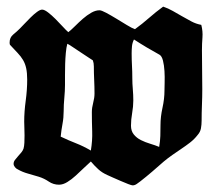

<svg xmlns="http://www.w3.org/2000/svg" viewBox="-20 -558 660 579"><path d="M387 -470Q409 -486 429.5 -504Q450 -522 472 -538Q487 -533 501 -525Q515 -517 529 -509Q543 -501 557 -493.5Q571 -486 587 -483Q592 -464 590.5 -445Q589 -426 589 -407Q589 -378 589.5 -348Q590 -318 590 -289Q590 -266 589 -241.5Q588 -217 588 -194Q588 -182 586 -171Q584 -160 576 -151Q566 -138 553 -128Q540 -118 526.5 -109Q513 -100 499.5 -90.5Q486 -81 474 -71Q457 -56 439 -40.5Q421 -25 403 -11Q398 -7 392 -3Q386 1 380 1Q377 1 366.5 -3Q356 -7 343.5 -12.5Q331 -18 319.5 -23Q308 -28 304 -30Q288 -37 276.5 -47.5Q265 -58 254 -71Q245 -63 233 -51.5Q221 -40 208.5 -28.5Q196 -17 183 -9Q170 -1 158 -1Q141 -1 127 -10.5Q113 -20 97 -25Q81 -30 64.5 -34.5Q48 -39 34 -47Q29 -49 25 -54Q21 -59 21 -64Q21 -70 25 -75.5Q29 -81 34.5 -87Q40 -93 44.5 -98.5Q49 -104 51 -110Q53 -117 53.5 -127.5Q54 -138 54 -149.5Q54 -161 53.5 -172Q53 -183 53 -191Q53 -221 57.5 -254Q62 -287 62 -318Q62 -338 59 -352Q56 -366 49.5 -377Q43 -388 33 -398.5Q23 -409 10 -423Q9 -425 9 -430Q9 -445 20 -454Q31 -463 40 -472Q44 -476 53 -485.5Q62 -495 72 -505Q82 -515 91.5 -522Q101 -529 107 -529Q114 -529 125 -520.5Q136 -512 147.5 -500.5Q159 -489 169.5 -477.5Q180 -466 186 -461Q195 -468 206.5 -479.5Q218 -491 230 -501.5Q242 -512 255 -519.5Q268 -527 280 -527Q286 -527 300 -519.5Q314 -512 330.5 -502Q347 -492 362.5 -482.5Q378 -473 387 -470ZM379 -323Q379 -306 380.5 -289Q382 -272 382 -255Q382 -237 378.5 -217Q375 -197 375 -179Q375 -163 383.5 -152.5Q392 -142 405 -135.5Q418 -129 433 -124.5Q448 -120 460 -115Q463 -132 463.5 -148Q464 -164 464 -181Q464 -206 470 -233Q476 -260 476 -285Q476 -293 476.5 -309.5Q477 -326 476 -343.5Q475 -361 471.5 -375Q468 -389 461 -393Q441 -404 422.5 -415Q404 -426 384 -439Q379 -429 378 -418.5Q377 -408 377 -397Q377 -378 378 -360Q379 -342 379 -323ZM183 -426Q180 -415 178.5 -398.5Q177 -382 176.5 -365Q176 -348 176 -331Q176 -314 176 -302Q176 -284 174 -263Q172 -242 172 -223Q172 -203 168.5 -184.5Q165 -166 163 -146Q186 -135 209 -126Q232 -117 254 -104Q259 -134 258 -162Q257 -190 257 -220Q257 -233 261 -248Q265 -263 265 -276Q265 -296 264 -317Q263 -338 263 -358Q263 -368 260 -376Q260 -376 248.5 -383.5Q237 -391 223.5 -400Q210 -409 198 -417Q186 -425 183 -426Z"/></svg>

Font: Hand Textur
Style: Regular
Weight: 400
Designer: F. H. Ehmcke um 1935
Foundry: Peter Wiegel
Version: Version 1.000